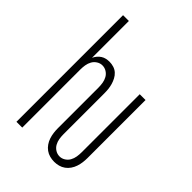

<svg xmlns="http://www.w3.org/2000/svg" viewBox="-218 -831 936 936"><g transform="rotate(45 250.0 -363.5)"><path d="M333 8Q317 8 302 4Q287 0 274.5 -9Q262 -18 253 -31Q244 -44 239 -59Q234 -74 232 -89.5Q230 -105 230 -120V-400Q230 -416 227.5 -431.5Q225 -447 217.5 -460.5Q210 -474 196.5 -482.5Q183 -491 167 -491Q152 -491 138.5 -482.5Q125 -474 117.5 -460.5Q110 -447 107.5 -431.5Q105 -416 105 -400V0H65V-735H105V-481Q110 -492 117.5 -501Q125 -510 135 -516.5Q145 -523 156.5 -525.5Q168 -528 179 -528Q194 -528 208.5 -523.5Q223 -519 234 -509Q245 -499 252 -485.5Q259 -472 263 -458Q267 -444 268.5 -429.5Q270 -415 270 -400V-120Q270 -104 272.5 -88.5Q275 -73 282.5 -59.5Q290 -46 303.5 -37.5Q317 -29 333 -29Q348 -29 361.5 -37.5Q375 -46 382.5 -59.5Q390 -73 392.5 -88.5Q395 -104 395 -120V-520H435V-120Q435 -105 433 -89.5Q431 -74 426 -59Q421 -44 412 -31Q403 -18 390.5 -9Q378 0 363 4Q348 8 333 8Z"/></g></svg>

Font: Iosevka Curly Extralight
Style: Regular
Weight: 200
Monospace: yes
Designer: Belleve Invis
Foundry: Belleve Invis
Version: Version 22.1.2; ttfautohint (v1.8.4)